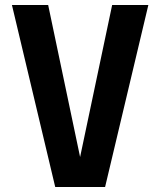

<svg xmlns="http://www.w3.org/2000/svg" viewBox="-20 -749 642 769"><path d="M201.2 0H400.9L574.2 -729H429.2L300.8 -120.1L172.9 -729H27.8Z"/></svg>

Font: Hack
Style: Bold
Weight: 700
Monospace: yes
Designer: Christopher Simpkins
Foundry: Christopher Simpkins
Version: Version 2.010